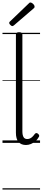

<svg xmlns="http://www.w3.org/2000/svg" viewBox="-20 -1149 342 1544"><path d="M189 17Q150 17 129 -7.5Q108 -32 108 -81V-871Q108 -881 114 -885.5Q120 -890 133 -890Q147 -890 153.5 -885.5Q160 -881 160 -871V-93Q160 -63 169 -47Q178 -31 199 -31Q210 -31 220 -35Q230 -39 240 -48.5Q250 -58 260 -72Q266 -79 272.5 -79Q279 -79 286 -73Q292 -68 294.5 -61.5Q297 -55 293 -49Q282 -28 265 -13.5Q248 1 228.5 9Q209 17 189 17ZM79 -939Q73 -939 63.5 -948Q54 -957 54 -964Q54 -966 55 -969.5Q56 -973 60 -976L210 -1120Q214 -1124 217 -1126.5Q220 -1129 224 -1129Q231 -1129 239 -1123.5Q247 -1118 252.5 -1110.5Q258 -1103 258 -1096Q258 -1092 257 -1089Q256 -1086 250 -1081L93 -946Q88 -943 85.5 -941Q83 -939 79 -939ZM0 365H302V375H0ZM0 -20H302V0H0ZM0 -505H302V-500H0ZM0 -885H302V-875H0Z"/></svg>

Font: Playwrite GB J Guides
Style: Regular
Weight: 400
Designer: Veronika Burian, José Scaglione
Foundry: TypeTogether
Version: Version 1.003